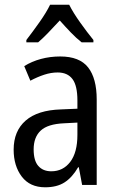

<svg xmlns="http://www.w3.org/2000/svg" viewBox="-20 -786 500 816"><path d="M236 -546Q318 -546 354.5 -499.5Q391 -453 391 -363V0H329L315 -75H312Q287 -32 254.5 -11Q222 10 172 10Q107 10 72.5 -35.5Q38 -81 38 -150Q38 -229 89 -273.5Q140 -318 239 -321L309 -324V-359Q309 -422 288 -450Q267 -478 225 -478Q197 -478 168 -468.5Q139 -459 109 -443L83 -505Q115 -525 154 -535.5Q193 -546 236 -546ZM252 -262Q183 -259 153 -231Q123 -203 123 -151Q123 -103 143 -80.5Q163 -58 198 -58Q248 -58 278.5 -98Q309 -138 309 -213V-265ZM274 -766Q291 -732 321 -690Q351 -648 377 -616V-606H327Q304 -624 281 -648Q258 -672 234 -699Q209 -672 185.5 -647.5Q162 -623 142 -606H92V-616Q119 -651 148 -692Q177 -733 193 -766Z"/></svg>

Font: Noto Sans Bengali UI Condensed
Style: Regular
Weight: 400
Width: 3
Designer: Jelle Bosma - Monotype Design Team
Foundry: Monotype Imaging Inc.
Version: Version 2.003; ttfautohint (v1.8.4.7-5d5b)